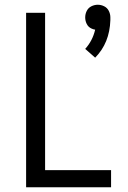

<svg xmlns="http://www.w3.org/2000/svg" viewBox="-20 -789 540 809"><path d="M381 -546 339 -583Q370 -617 381 -664Q373 -665 365 -669Q352 -675 345.5 -688Q339 -701 339 -715.5Q339 -730 345.5 -743Q352 -756 365 -762.5Q378 -769 392 -769Q406 -769 419 -762.5Q432 -756 438.5 -743Q445 -730 445 -716Q445 -710 445 -704Q442 -608 381 -546ZM90 0V-735H170V-72H448V0Z"/></svg>

Font: Iosevka SS01
Style: Regular
Weight: 400
Monospace: yes
Designer: Belleve Invis
Foundry: Belleve Invis
Version: 2.3.3; ttfautohint (v1.8.3)